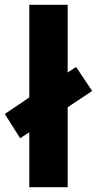

<svg xmlns="http://www.w3.org/2000/svg" viewBox="-38 -780 404 800"><path d="M84 0H244V-333L346 -401L279 -501L244 -478V-760H84V-374L-18 -305L46 -204L84 -229Z"/></svg>

Font: Noto Sans Gurmukhi UI SemiCondensed ExtraBold
Style: Regular
Weight: 800
Width: 4
Designer: Jelle Bosma - Monotype Design Team
Foundry: Monotype Imaging Inc.
Version: Version 2.004